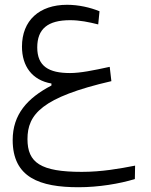

<svg xmlns="http://www.w3.org/2000/svg" viewBox="-20 -476 626 798"><path d="M306.6 302.2C389.2 302.2 478 287.6 540.5 268.1L541.5 212.4C476.6 225.1 402.3 238.3 319.8 238.3C148.9 238.3 94.2 200.2 94.2 102.1C94.2 -0.5 153.3 -71.8 442.9 -138.7L436 -198.2C366.7 -183.1 313.5 -172.4 271 -172.4C182.6 -172.4 134.8 -200.7 134.8 -278.8C134.8 -356 178.7 -392.1 271.5 -392.1C311.5 -392.1 349.1 -384.3 388.2 -374.5L393.6 -429.2C355.5 -444.8 307.1 -456.1 258.8 -456.1C143.1 -456.1 71.3 -390.6 71.3 -282.2C71.3 -201.2 113.3 -142.6 193.8 -128.9V-120.6C93.8 -68.4 32.7 -0.5 32.7 106C32.7 262.2 145.5 302.2 306.6 302.2Z"/></svg>

Font: Cascadia Mono Light
Style: Regular
Weight: 300
Monospace: yes
Designer: Aaron Bell
Foundry: Saja Typeworks
Version: Version 2404.023